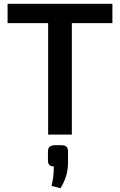

<svg xmlns="http://www.w3.org/2000/svg" viewBox="-20 -710 633 1013"><path d="M359 -690V0H234V-690ZM573 -690V-588H20V-690ZM300 56Q322 56 330.5 63.5Q339 71 339 91V144Q339 186 328.5 219.5Q318 253 299 283L252 271Q258 245 261 221.5Q264 198 264 168Q233 168 233 137V91Q233 71 242.5 63.5Q252 56 273 56Z"/></svg>

Font: Exo 2 SemiBold
Style: Regular
Weight: 600
Designer: Natanael Gama
Foundry: Natanael Gama
Version: Version 2.010